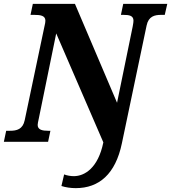

<svg xmlns="http://www.w3.org/2000/svg" viewBox="-37 -734 886 994"><path d="M355 240C476 240 561 167 594 8L722 -602C732 -650 764 -657 797 -657H816L829 -714H601L589 -657H603C632 -657 654 -653 654 -627C654 -621 653 -613 650 -597L569 -202L351 -714H133L121 -657H141C173 -657 198 -653 198 -627C198 -621 197 -612 192 -592L91 -112C81 -64 49 -57 15 -57H-5L-17 0H212L224 -57H211C185 -57 158 -61 158 -87C158 -93 160 -103 164 -121L254 -561L498 3C471 136 401 178 345 178C330 178 310 175 295 169L281 229C303 236 329 240 355 240Z"/></svg>

Font: Noto Serif SemiCondensed Extra
Style: Italic
Weight: 800
Width: 4
Italic angle: -12°
Designer: Monotype Design Team
Foundry: Monotype Imaging Inc.
Version: Version 1.901